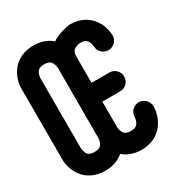

<svg xmlns="http://www.w3.org/2000/svg" viewBox="-178 -836 893 953"><g transform="rotate(-30 269.0 -359.0)"><path d="M358.7 -717.2C358.8 -717.2 359 -717.7 359.1 -717.7C352.6 -717.7 283.5 -703.9 254.9 -680.7C230 -702.6 195.6 -717.2 150.4 -717.2C34.8 -717.2 -7.5 -624.4 -7.5 -562.5V-154.6C-7.5 -92.7 34.8 0.1 150.4 0.1C195.4 0.1 229.7 -14.4 254.6 -36C279.4 -14.4 313.8 0.1 358.7 0.1C474.3 0.1 516.6 -94.7 516.6 -157.8C516.6 -187.4 492.6 -211.8 462.8 -211.8C433.1 -211.8 409 -188.1 409 -158.3C409 -158.3 408.6 -142.5 400.8 -128.2C395.5 -118.5 387.4 -107.5 358.7 -107.5C330 -107.5 321.9 -118 316.6 -127.4C309.3 -140.4 308.5 -154.8 308.4 -156.1C308.4 -157.1 308.4 -158.1 308.3 -159.2V-304.8H410.7C440.4 -304.8 464.5 -328.9 464.5 -358.6C464.5 -388.3 440.4 -412.4 410.7 -412.4H308.3V-559.9C308.4 -560.9 308.4 -562 308.4 -563.1C308.4 -591.1 319.3 -599 329.1 -604.2C342 -611.1 357.4 -612.1 358.9 -612.2C387.5 -612.1 395.6 -601.5 400.8 -592C408.1 -578.8 408.9 -564.3 409 -562.9C409.1 -534 433.1 -510.6 462.8 -510.6C492.4 -510.6 516.6 -534.1 516.6 -563.1C516.6 -624.7 474.3 -717.2 358.7 -717.2ZM192.5 -589.5C199.8 -576.4 200.6 -562 200.7 -560.6V-156.4L200.7 -156.3C200.5 -153.7 199.3 -140.6 193.4 -129.2C188.2 -119 180 -107.5 150.4 -107.5C121.7 -107.5 113.5 -118.1 108.3 -127.6C101.2 -140.1 100.2 -154.8 100.1 -156.9V-560.7L100.1 -560.8C100.3 -563.4 101.5 -576.5 107.4 -587.9C112.6 -598.1 120.8 -609.6 150.4 -609.6C179.1 -609.6 187.2 -599 192.5 -589.5Z"/></g></svg>

Font: Cactron
Style: Bold
Weight: 900
Version: Version 1.0